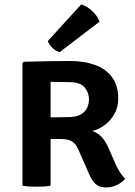

<svg xmlns="http://www.w3.org/2000/svg" viewBox="-20 -822 596 850"><path d="M503.5 -384.5Q503.5 -348 487 -318.2Q470.5 -288.5 444 -268.8Q417.5 -249 388.5 -242Q414 -233 430.2 -215.2Q446.5 -197.5 458.5 -171L491.5 -96Q500.5 -76 511.2 -59Q522 -42 534 -31Q522.5 -15.5 499.2 -3.8Q476 8 449.5 8Q421 8 404.2 -6.5Q387.5 -21 374.5 -51.5L327.5 -158.5Q315.5 -186 298.5 -196.2Q281.5 -206.5 249.5 -206.5H204V0Q188.5 3 171.8 3.8Q155 4.5 142 4.5Q130 4.5 112 3.8Q94 3 79.5 0V-543L85 -548.5Q140.5 -550 190.2 -551Q240 -552 290 -552Q351 -552 399.2 -535Q447.5 -518 475.5 -481Q503.5 -444 503.5 -384.5ZM204 -459.5V-302.5Q226.5 -302.5 247.2 -303Q268 -303.5 280 -303.5Q317 -303.5 337.5 -315.2Q358 -327 366 -345Q374 -363 374 -382.5Q374 -411.5 354.8 -435Q335.5 -458.5 284.5 -458.5Q265.5 -458.5 245 -459Q224.5 -459.5 204 -459.5ZM339.5 -802.5Q364.5 -795 388.2 -773.2Q412 -751.5 420.5 -726L244 -591Q228 -595.5 213 -609.2Q198 -623 191.5 -640Z"/></svg>

Font: Signika Negative SC SemiBold
Style: Regular
Weight: 600
Designer: Anna Giedryś
Foundry: Anna Giedryś
Version: Version 2.000; ttfautohint (v1.8.3) -l 8 -r 50 -G 200 -x 9 -